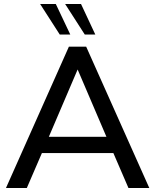

<svg xmlns="http://www.w3.org/2000/svg" viewBox="-20 -947 781 967"><path d="M627 0 551 -176H191L115 0H10L327 -712H414L732 0ZM226 -258H516L371 -597ZM281 -773 182 -927H261L334 -773ZM407 -773 308 -927H388L460 -773Z"/></svg>

Font: Muli SemiBold
Style: Regular
Weight: 600
Designer: Vernon Adams
Foundry: Vernon Adams
Version: Version 2.000